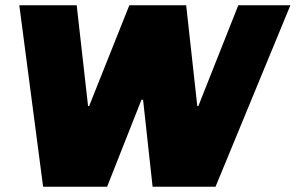

<svg xmlns="http://www.w3.org/2000/svg" viewBox="-20 -706 1118 726"><path d="M143 0 53 -686H270L313 -305H317L469 -686H684L726 -305H730L881 -686H1078L795 0H557L521 -329H515L385 0Z"/></svg>

Font: Chivo Medium Black
Style: Italic
Weight: 900
Italic angle: -8.05°
Version: Version 2.002